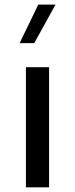

<svg xmlns="http://www.w3.org/2000/svg" viewBox="-20 -801 320 821"><path d="M64 -616.7H126.5L217.3 -781.2H143.6ZM90.8 0H189.9V-513.7H90.8Z"/></svg>

Font: Estedad Medium
Style: Regular
Weight: 500
Designer: Amin Abedi
Version: Version 7.3